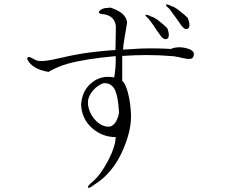

<svg xmlns="http://www.w3.org/2000/svg" viewBox="-20 -836 1040 889"><path d="M491.2 -800.8Q524.4 -790 543 -775.4Q566.4 -756.8 568.4 -730.5L560.5 -683.6Q556.6 -661.1 554.7 -648.4Q550.8 -627 549.8 -605.5L550.8 -606.4Q595.7 -609.4 634.8 -611.3Q709 -613.3 770.5 -609.4Q799.8 -622.1 836.9 -614.3Q875 -606.4 877.9 -586.9Q877 -565.4 861.3 -563.5Q850.6 -561.5 820.3 -568.4Q805.7 -572.3 797.9 -573.2Q785.2 -576.2 774.4 -576.2Q719.7 -581.1 660.2 -581.1Q608.4 -581.1 545.9 -577.1V-461.9Q562.5 -447.3 573.2 -403.3Q584 -359.4 585.9 -315.4Q591.8 -242.2 551.8 -147.5Q504.9 -35.2 416 19.5Q392.6 38.1 387.7 32.2Q383.8 25.4 407.2 6.8Q445.3 -25.4 480.5 -91.8Q514.6 -158.2 515.6 -201.2Q455.1 -201.2 408.2 -241.2Q358.4 -284.2 355.5 -351.6Q359.4 -414.1 401.4 -450.2Q446.3 -489.3 508.8 -477.5Q511.7 -494.1 514.6 -524.4Q516.6 -556.6 515.6 -576.2Q375 -563.5 293.9 -541Q249 -528.3 210.9 -506.8L205.1 -502.9Q165 -509.8 141.6 -524.4Q116.2 -539.1 105.5 -563.5Q107.4 -573.2 115.2 -572.3Q120.1 -571.3 132.8 -564.5Q139.6 -560.5 143.6 -558.6Q149.4 -556.6 154.3 -554.7Q174.8 -551.8 199.2 -555.7Q215.8 -557.6 253.9 -566.4Q312.5 -580.1 353.5 -586.9Q426.8 -598.6 514.6 -604.5L516.6 -711.9Q515.6 -735.4 501 -751Q483.4 -769.5 448.2 -771.5Q432.6 -775.4 440.4 -785.2Q447.3 -793 462.9 -797.9ZM387.7 -349.6Q392.6 -315.4 415 -287.1Q435.5 -261.7 460.9 -252.9Q487.3 -244.1 502.9 -256.8Q523.4 -272.5 531.2 -313.5Q527.3 -391.6 509.8 -424.8Q490.2 -455.1 457 -450.2Q431.6 -440.4 414.1 -420.9Q394.5 -400.4 387.7 -373ZM773.4 -807.6Q787.1 -805.7 814.5 -783.2Q834 -768.6 849.6 -752.9Q864.3 -713.9 850.6 -704.1Q837.9 -695.3 821.3 -715.8L795.9 -752L764.6 -794.9Q747.1 -809.6 748 -814.5Q749 -817.4 764.6 -812.5ZM678.7 -759.8Q692.4 -757.8 719.7 -736.3Q739.3 -720.7 754.9 -705.1Q768.6 -667 754.9 -657.2Q742.2 -648.4 725.6 -668L705.1 -696.3Q694.3 -712.9 688.5 -721.7Q677.7 -736.3 668.9 -748Q651.4 -763.7 653.3 -766.6Q654.3 -769.5 669.9 -764.6Z"/></svg>

Font: BatangChe
Style: Regular
Weight: 400
Monospace: yes
Version: Version 2.21